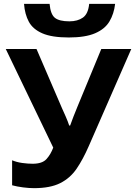

<svg xmlns="http://www.w3.org/2000/svg" viewBox="-20 -969 703 999"><path d="M663 -714 442 -209Q412 -140 378.5 -91Q345 -42 293 -16Q241 10 157 10Q131 10 100 6Q69 2 43 -5V-135Q67 -125 96 -121Q125 -117 150 -117Q200 -117 222 -141.5Q244 -166 257 -201L10 -714H170L303 -405Q310 -390 322 -362.5Q334 -335 340 -316H345Q351 -334 362.5 -363Q374 -392 383 -414L507 -714ZM579 -949Q573 -897 549.5 -857.5Q526 -818 475 -796Q424 -774 338 -774Q250 -774 200.5 -795.5Q151 -817 130 -856Q109 -895 105 -949H238Q243 -894 266 -876Q289 -858 341 -858Q384 -858 411.5 -877.5Q439 -897 444 -949Z"/></svg>

Font: Noto IKEA Arabic
Style: Bold
Weight: 700
Designer: Monotype Design Team
Foundry: Monotype Imaging Inc.
Version: Version 1.200